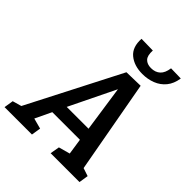

<svg xmlns="http://www.w3.org/2000/svg" viewBox="-284 -1066 1214 1214"><g transform="rotate(45 323.5 -459.0)"><path d="M219 -63 209 0H-36L-26 -63L34 -80L353 -701L477 -704L590 -81L644 -63L634 0H376L387 -63L463 -84L447 -191H200L148 -82ZM241 -279H436L391 -587ZM432 -764Q358 -764 312 -802Q266 -840 271 -918L374 -916Q371 -869 390 -849Q409 -829 444 -829Q482 -829 505.5 -850.5Q529 -872 535 -918L624 -916Q616 -863 588.5 -829.5Q561 -796 520 -780Q479 -764 432 -764Z"/></g></svg>

Font: Bitter SemiBold
Style: Italic
Weight: 600
Italic angle: -9°
Designer: Sol Matas, and Bitter project Authors
Foundry: Sol Matas
Version: Version 2.001